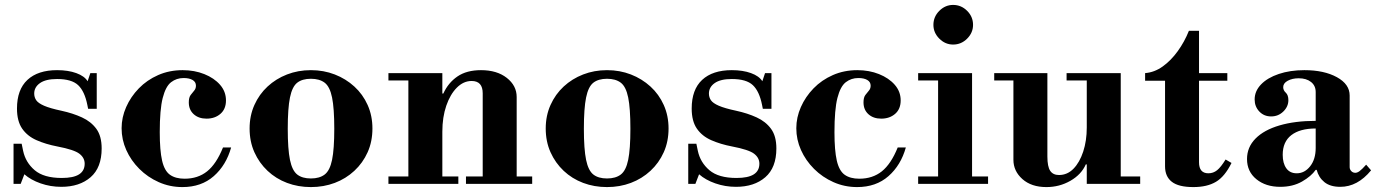

<svg xmlns="http://www.w3.org/2000/svg" viewBox="-20 -747 5590 780"><path d="M229 12Q185 12 145 -2Q105 -16 79 -39L64 0H35V-163H68L74 -134Q84 -87 121 -55.5Q158 -24 231 -24Q278 -24 301 -38.5Q324 -53 324 -82Q324 -106 302.5 -122.5Q281 -139 213 -152Q166 -161 128.5 -177.5Q91 -194 70 -224.5Q49 -255 49 -306Q49 -383 91.5 -422.5Q134 -462 212 -462Q257 -462 290 -450Q323 -438 336 -417L347 -450H373V-305H338L335 -320Q324 -376 297.5 -401Q271 -426 212 -426Q166 -426 142.5 -409.5Q119 -393 119 -367Q119 -352 127 -340Q135 -328 159 -317.5Q183 -307 230 -297Q276 -287 313 -270Q350 -253 371.5 -223.5Q393 -194 393 -144Q393 -66 348 -27Q303 12 229 12Z M721 13Q670 13 625 -7Q580 -27 546 -61Q512 -95 493 -137.5Q474 -180 474 -226Q474 -270 492.5 -312Q511 -354 544 -388Q577 -422 622.5 -442Q668 -462 722 -462Q770 -462 810 -446Q850 -430 874 -402.5Q898 -375 898 -339Q898 -304 875.5 -284.5Q853 -265 819 -265Q787 -265 767 -283Q747 -301 747 -331Q747 -351 754.5 -361Q762 -371 769 -379Q776 -387 776 -399Q776 -414 762.5 -422Q749 -430 726 -430Q697 -430 675 -413Q653 -396 641 -349Q629 -302 629 -210Q629 -136 638.5 -94.5Q648 -53 670.5 -37Q693 -21 730 -21Q784 -21 821.5 -51Q859 -81 886 -148H919Q899 -76 848.5 -31.5Q798 13 721 13Z M1243 13Q1191 13 1146 -4Q1101 -21 1067 -53Q1033 -85 1013.5 -128.5Q994 -172 994 -225Q994 -277 1013.5 -320.5Q1033 -364 1067 -395.5Q1101 -427 1146 -444.5Q1191 -462 1243 -462Q1295 -462 1340 -444.5Q1385 -427 1419.5 -395.5Q1454 -364 1473.5 -320.5Q1493 -277 1493 -225Q1493 -172 1473.5 -128.5Q1454 -85 1419.5 -53Q1385 -21 1340 -4Q1295 13 1243 13ZM1243 -22Q1278 -22 1299 -38Q1320 -54 1329 -97.5Q1338 -141 1338 -224Q1338 -307 1329 -351Q1320 -395 1299 -411Q1278 -427 1243 -427Q1208 -427 1187.5 -411Q1167 -395 1158 -351Q1149 -307 1149 -224Q1149 -141 1158 -97.5Q1167 -54 1187.5 -38Q1208 -22 1243 -22Z M1941 -15V-368Q1941 -418 1896 -418Q1863 -418 1836 -391Q1809 -364 1793 -317.5Q1777 -271 1777 -212L1757 -367H1781Q1801 -411 1838.5 -436.5Q1876 -462 1934 -462Q1999 -462 2039 -430.5Q2079 -399 2079 -353V-15ZM1558 0V-30H1842V0ZM1639 -15V-434H1777V-15ZM1873 0V-30H2142V0ZM1558 -420V-450H1777V-420Z M2446 13Q2394 13 2349 -4Q2304 -21 2270 -53Q2236 -85 2216.5 -128.5Q2197 -172 2197 -225Q2197 -277 2216.5 -320.5Q2236 -364 2270 -395.5Q2304 -427 2349 -444.5Q2394 -462 2446 -462Q2498 -462 2543 -444.5Q2588 -427 2622.5 -395.5Q2657 -364 2676.5 -320.5Q2696 -277 2696 -225Q2696 -172 2676.5 -128.5Q2657 -85 2622.5 -53Q2588 -21 2543 -4Q2498 13 2446 13ZM2446 -22Q2481 -22 2502 -38Q2523 -54 2532 -97.5Q2541 -141 2541 -224Q2541 -307 2532 -351Q2523 -395 2502 -411Q2481 -427 2446 -427Q2411 -427 2390.5 -411Q2370 -395 2361 -351Q2352 -307 2352 -224Q2352 -141 2361 -97.5Q2370 -54 2390.5 -38Q2411 -22 2446 -22Z M2970 12Q2926 12 2886 -2Q2846 -16 2820 -39L2805 0H2776V-163H2809L2815 -134Q2825 -87 2862 -55.5Q2899 -24 2972 -24Q3019 -24 3042 -38.5Q3065 -53 3065 -82Q3065 -106 3043.5 -122.5Q3022 -139 2954 -152Q2907 -161 2869.5 -177.5Q2832 -194 2811 -224.5Q2790 -255 2790 -306Q2790 -383 2832.5 -422.5Q2875 -462 2953 -462Q2998 -462 3031 -450Q3064 -438 3077 -417L3088 -450H3114V-305H3079L3076 -320Q3065 -376 3038.5 -401Q3012 -426 2953 -426Q2907 -426 2883.5 -409.5Q2860 -393 2860 -367Q2860 -352 2868 -340Q2876 -328 2900 -317.5Q2924 -307 2971 -297Q3017 -287 3054 -270Q3091 -253 3112.5 -223.5Q3134 -194 3134 -144Q3134 -66 3089 -27Q3044 12 2970 12Z M3462 13Q3411 13 3366 -7Q3321 -27 3287 -61Q3253 -95 3234 -137.5Q3215 -180 3215 -226Q3215 -270 3233.5 -312Q3252 -354 3285 -388Q3318 -422 3363.5 -442Q3409 -462 3463 -462Q3511 -462 3551 -446Q3591 -430 3615 -402.5Q3639 -375 3639 -339Q3639 -304 3616.5 -284.5Q3594 -265 3560 -265Q3528 -265 3508 -283Q3488 -301 3488 -331Q3488 -351 3495.5 -361Q3503 -371 3510 -379Q3517 -387 3517 -399Q3517 -414 3503.5 -422Q3490 -430 3467 -430Q3438 -430 3416 -413Q3394 -396 3382 -349Q3370 -302 3370 -210Q3370 -136 3379.5 -94.5Q3389 -53 3411.5 -37Q3434 -21 3471 -21Q3525 -21 3562.5 -51Q3600 -81 3627 -148H3660Q3640 -76 3589.5 -31.5Q3539 13 3462 13Z M3791 -15V-434H3929V-15ZM3710 0V-30H3994V0ZM3710 -420V-450H3929V-420ZM3852 -566Q3820 -566 3796 -590Q3772 -614 3772 -646Q3772 -679 3796 -703Q3820 -727 3852 -727Q3885 -727 3909 -703Q3933 -679 3933 -646Q3933 -614 3909 -590Q3885 -566 3852 -566Z M4231 13Q4170 13 4133.5 -19.5Q4097 -52 4097 -98V-435H4235V-111Q4235 -70 4246.5 -53Q4258 -36 4282 -36Q4316 -36 4341 -61.5Q4366 -87 4380.5 -131Q4395 -175 4395 -229L4415 -79H4391Q4373 -38 4328.5 -12.5Q4284 13 4231 13ZM4395 0V-30H4612V0ZM4019 -420V-450H4235V-420ZM4395 -15V-435H4533V-15ZM4313 -420V-450H4533V-420Z M4828 13Q4768 13 4740.5 -8.5Q4713 -30 4713 -71V-419H4632V-450Q4670 -453 4703.5 -477Q4737 -501 4764.5 -539Q4792 -577 4810 -622H4851V-450H4966V-419H4851V-88Q4851 -43 4889 -43Q4909 -43 4924.5 -55.5Q4940 -68 4959 -99L4983 -85Q4956 -30 4920 -8.5Q4884 13 4828 13Z M5181 12Q5122 12 5084 -19Q5046 -50 5046 -101Q5046 -149 5080.5 -184Q5115 -219 5178 -237.5Q5241 -256 5325 -256V-373Q5325 -399 5306 -414Q5287 -429 5256 -429Q5230 -429 5211.5 -419Q5193 -409 5193 -393Q5193 -380 5203.5 -370.5Q5214 -361 5214 -340Q5214 -314 5193.5 -294Q5173 -274 5144 -274Q5115 -274 5096 -294Q5077 -314 5077 -343Q5077 -377 5103 -404Q5129 -431 5175 -446.5Q5221 -462 5279 -462Q5359 -462 5411 -433.5Q5463 -405 5463 -359V-68Q5463 -59 5469.5 -52Q5476 -45 5486 -45Q5494 -45 5503.5 -52Q5513 -59 5530 -78L5550 -55Q5495 12 5425 12Q5384 12 5360.5 -7Q5337 -26 5329 -57H5325Q5307 -31 5269.5 -9.5Q5232 12 5181 12ZM5248 -43Q5280 -43 5302.5 -71.5Q5325 -100 5325 -146V-225Q5261 -225 5226 -198Q5191 -171 5191 -118Q5191 -84 5205.5 -63.5Q5220 -43 5248 -43Z"/></svg>

Font: Libre Bodoni
Style: Bold
Weight: 700
Designer: Pablo Impallari, Rodrigo Fuenzalida
Foundry: Impallari Type
Version: Version 2.005;gftools[0.9.23]